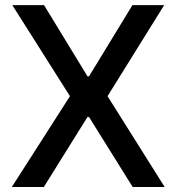

<svg xmlns="http://www.w3.org/2000/svg" viewBox="-20 -748 706 768"><path d="M156.2 -727.5Q200.2 -656.2 330.1 -442.4Q332 -442.4 335.9 -442.4Q379.9 -513.7 509.8 -727.5Q542 -727.5 636.7 -727.5Q580.1 -636.7 410.2 -363.3Q467.8 -272.5 638.7 0Q606.4 0 510.7 0Q466.8 -70.3 335.9 -280.3Q335 -280.3 330.1 -280.3Q286.1 -210 155.3 0Q124 0 27.3 0Q85.9 -90.8 259.8 -363.3Q202.1 -454.1 29.3 -727.5Q60.5 -727.5 156.2 -727.5Z"/></svg>

Font: DeepSea
Style: Medium
Weight: 500
Designer: Stem
Version: Version 3.019;git-0a5106e0b